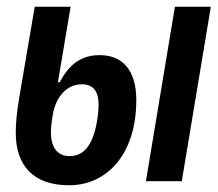

<svg xmlns="http://www.w3.org/2000/svg" viewBox="-20 -536 644 568"><path d="M184.7 12.1C292.6 12.1 383.2 -75.3 383.2 -240.1C383.2 -326.3 344.1 -372.9 274.9 -372.9C219.1 -372.9 183.9 -344.5 156.6 -292.6H151.3L188.9 -516H82.7L36.6 -245.4C29.5 -202.1 26.6 -172.2 26.6 -143.5C26.6 -45.8 78.8 12.1 184.7 12.1ZM130.7 -143.5C130.7 -163 133.5 -180.4 136 -195.7C144.5 -246.8 175.1 -286.6 221.9 -286.6C254.6 -286.6 271.7 -267.4 271.7 -226.6C271.7 -210.2 269.2 -190 267 -177.6C253.6 -99.1 223.4 -74.2 185.4 -74.2C152 -74.2 130.7 -97.7 130.7 -143.5ZM411.6 0H517.8L603.7 -516H497.5Z"/></svg>

Font: Margiela Mono Italic SmBold It
Style: Regular
Weight: 600
Designer: Mike Abbink, Paul van der Laan, Pieter van Rosmalen
Foundry: Bold Monday
Version: Version 2.003 2021